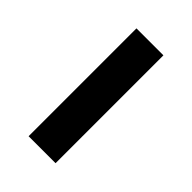

<svg xmlns="http://www.w3.org/2000/svg" viewBox="6 -582 428 428"><g transform="rotate(-45 220.0 -368.5)"><path d="M50 -326H390V-411H50Z"/></g></svg>

Font: Spoqa Han Sans Neo Medium
Style: Regular
Weight: 500
Designer: [Spoqa Han Sans Neo] Dong-huui Kim  Younghwa Kang  Yujin Lee  [Noto Sans] Ryoko NISHIZUKA  (kana & ideographs); Paul D. 
Foundry: Spoqa (http://www.spoqa-han-sans.com)
Version: Version 1.000